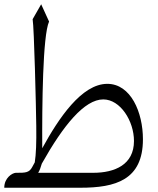

<svg xmlns="http://www.w3.org/2000/svg" viewBox="-20 -880 740 900"><path d="M483 -487C363 -487 255 -326 178 -185C177 -386 180 -713 210 -779L173 -860L133 -790C140 -750 149 -376 150 -289C151 -210 149 -157 143 -119L131 -97C117 -70 98 -70 58 -70H54C37 -69 0 -46 0 0H357C521 0 650 -36 650 -227C650 -354 593 -487 483 -487ZM417 -70H159C166 -81 171 -96 176 -113C277 -293 376 -414 464 -414C544 -414 608 -313 608 -219C608 -108 518 -70 417 -70Z"/></svg>

Font: Kawkab Mono Light
Style: Regular
Weight: 300
Monospace: yes
Designer: Abdullah Arif
Foundry: Abdullah Arif
Version: Version 1.000;PS 000.500;hotconv 1.0.88;makeotf.lib2.5.64775